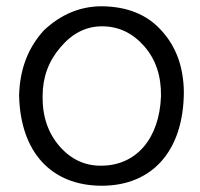

<svg xmlns="http://www.w3.org/2000/svg" viewBox="-20 -587 640 613"><path d="M567 -293C566 -374 542 -439 495 -490C449 -541 386 -566 305 -567C236 -567 174 -541 120 -490C69 -434 43 -365 41 -282C45 -101 144 6 305 6C465 6 566 -104 567 -293ZM494 -280C489 -143 414 -59 305 -58C253 -57 208 -77 171 -119C134 -161 115 -215 116 -280C116 -340 135 -392 173 -436C211 -481 255 -503 306 -503C358 -503 403 -482 440 -440C477 -398 495 -345 494 -280Z"/></svg>

Font: GFS Philostratos
Style: Regular
Weight: 400
Designer: George D. Matthiopoulos
Foundry: George D. Matthiopoulos
Version: Version 1.000